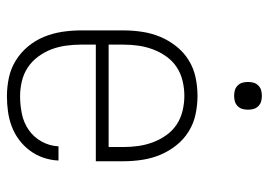

<svg xmlns="http://www.w3.org/2000/svg" viewBox="-128 -620 757 540"><g transform="rotate(90 250.0 -350.5)"><path d="M251 8Q225 8 199 2.5Q173 -3 150.5 -17Q128 -31 111 -51.5Q94 -72 84 -96.5Q74 -121 70 -147.5Q66 -174 66 -200V-320Q66 -346 70 -372.5Q74 -399 84 -423Q94 -447 110.5 -468Q127 -489 149.5 -503Q172 -517 198 -522.5Q224 -528 250 -528Q276 -528 302 -522.5Q328 -517 350.5 -503Q373 -489 389.5 -468Q406 -447 416 -423Q426 -399 430 -372.5Q434 -346 434 -320V-242H106V-200Q106 -179 109 -157.5Q112 -136 119.5 -116.5Q127 -97 140 -79.5Q153 -62 170.5 -50.5Q188 -39 209 -34Q230 -29 251 -29Q276 -29 300.5 -34Q325 -39 345.5 -53Q366 -67 378.5 -89.5Q391 -112 392 -137H432Q431 -115 424 -94.5Q417 -74 404 -56.5Q391 -39 373.5 -26Q356 -13 336 -5.5Q316 2 294.5 5Q273 8 251 8ZM106 -278H394V-320Q394 -341 391 -362Q388 -383 380.5 -403Q373 -423 360.5 -440.5Q348 -458 330.5 -469.5Q313 -481 292 -486Q271 -491 250 -491Q229 -491 208 -486Q187 -481 169.5 -469.5Q152 -458 139.5 -440.5Q127 -423 119.5 -403Q112 -383 109 -362Q106 -341 106 -320ZM250 -631Q242 -631 234.5 -633Q227 -635 221 -641Q215 -647 213 -654.5Q211 -662 211 -670Q211 -678 213 -685.5Q215 -693 221 -699Q227 -705 234.5 -707Q242 -709 250 -709Q258 -709 265.5 -707Q273 -705 279 -699Q285 -693 287 -685.5Q289 -678 289 -670Q289 -662 287 -654.5Q285 -647 279 -641Q273 -635 265.5 -633Q258 -631 250 -631Z"/></g></svg>

Font: Iosevka Curly Slab Extralight
Style: Regular
Weight: 200
Monospace: yes
Designer: Belleve Invis
Foundry: Belleve Invis
Version: Version 22.1.2; ttfautohint (v1.8.4)